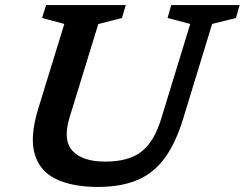

<svg xmlns="http://www.w3.org/2000/svg" viewBox="-20 -727 966 758"><path d="M255 -264.5Q227 -173.5 266.5 -131.2Q306 -89 395.5 -89Q487.5 -89 538 -128Q588.5 -167 616.5 -258.5L731 -632.5L641.5 -656L656 -707H926L911.5 -656L817.5 -632.5L703 -258Q673.5 -161.5 629.8 -102.2Q586 -43 521.8 -16Q457.5 11 367 11Q264.5 11 200 -20.8Q135.5 -52.5 116.5 -120.2Q97.5 -188 130.5 -296.5L234 -632.5L146 -656L162 -707H476.5L461.5 -656L368 -632Z"/></svg>

Font: Newsreader Caption Medium
Style: Italic
Weight: 500
Italic angle: -17°
Designer: Hugues Gentile
Foundry: Production Type
Version: Version 1.001